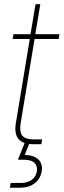

<svg xmlns="http://www.w3.org/2000/svg" viewBox="-20 -676 299 900"><path d="M258.8 -515.6 254.9 -493.2H142.1L76.7 -97.7Q70.3 -57.1 84.7 -39.8Q99.1 -22.5 139.6 -22.5H177.7L173.8 0H135.7Q38.6 0 54.2 -97.7L119.6 -493.2H39.1L43 -515.6H123L146.5 -656.2H168.9L145.5 -515.6ZM26.4 204.1 29.8 181.6H77.6Q108.9 181.6 128.7 167.2Q148.4 152.8 152.8 127.4Q156.7 102.5 141.8 87.6Q127 72.8 92.3 72.8H64L96.7 -8.8H113.8L116.2 0L95.7 50.3Q139.2 51.3 160.2 71.8Q181.2 92.3 175.3 127.4Q169.4 162.6 142.1 183.3Q114.7 204.1 74.2 204.1Z"/></svg>

Font: Inter Display Thin
Style: Italic
Weight: 100
Italic angle: -9.39999°
Designer: Rasmus Andersson
Foundry: rsms
Version: Version 4.000;git-a52131595